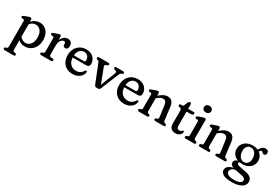

<svg xmlns="http://www.w3.org/2000/svg" viewBox="59 -1823 4608 3216"><g transform="rotate(30 2362.5 -215.0)"><path d="M178.5 -431V-391.5Q210.5 -425.5 249.8 -444.5Q289 -463.5 333 -463.5Q389.5 -463.5 433.2 -434.8Q477 -406 501.8 -354.8Q526.5 -303.5 526.5 -235.5Q526.5 -158 497.2 -102.8Q468 -47.5 418.2 -18Q368.5 11.5 307.5 11.5Q271 11.5 239.2 -0.5Q207.5 -12.5 182 -34.5V144.5Q182 161.5 187.2 169.8Q192.5 178 203.5 181L233 185.5Q252 194 252 210.5Q252 233.5 225 233.5H50.5Q23.5 233.5 23.5 210.5Q23.5 194.5 43 185.5L61 181Q72 177.5 77.2 169.5Q82.5 161.5 82.5 144.5V-343.5Q82.5 -359 77.8 -365.5Q73 -372 63.5 -374L34 -375.5Q15.5 -381.5 15.5 -397Q15.5 -414 40.5 -423.5L106 -447.5Q121.5 -453.5 132.2 -456.5Q143 -459.5 152 -459.5Q178.5 -459.5 178.5 -431ZM292.5 -400Q228.5 -400 182 -344.5V-103Q227 -46 292.5 -46Q347.5 -46 385.2 -93Q423 -140 423 -225Q423 -308.5 385.8 -354.2Q348.5 -400 292.5 -400Z M747.5 -428.5 750.5 -363.5Q769 -413 802.8 -438.2Q836.5 -463.5 876 -463.5Q917 -463.5 940.5 -439Q964 -414.5 964 -370Q964 -336.5 950.2 -319.8Q936.5 -303 914.5 -303Q867.5 -303 867.5 -349V-365Q867.5 -396 836.5 -396Q804.5 -396 778.5 -360.2Q752.5 -324.5 752.5 -255.5V-89Q752.5 -56 779.5 -52.5L818 -48Q841.5 -45 841.5 -23Q841.5 0 814 0H622.5Q595 0 595 -23Q595 -39 614.5 -48L633 -52.5Q644 -56 649.2 -64Q654.5 -72 654.5 -89V-343.5Q654.5 -359 649.8 -365.5Q645 -372 635 -374L606 -375.5Q587 -381 587 -397Q587 -414.5 612 -423.5L683 -448.5Q697 -453.5 707 -456.5Q717 -459.5 723.5 -459.5Q745 -459.5 747.5 -428.5Z M1422.5 -290.5Q1422.5 -230.5 1359 -230.5H1099Q1104 -149.5 1147.2 -106.8Q1190.5 -64 1256.5 -64Q1305.5 -64 1338.8 -86.8Q1372 -109.5 1387.5 -139.5Q1399 -154.5 1409 -154.5Q1424.5 -154 1424 -133.5Q1421.5 -96 1397.2 -63Q1373 -30 1330.5 -9.5Q1288 11 1231 11Q1162 11 1111.5 -18.5Q1061 -48 1033.5 -100.5Q1006 -153 1006 -222Q1006 -290.5 1033.8 -345.2Q1061.5 -400 1112.8 -431.8Q1164 -463.5 1234.5 -463.5Q1290 -463.5 1332.2 -441Q1374.5 -418.5 1398.5 -379.5Q1422.5 -340.5 1422.5 -290.5ZM1221 -409.5Q1171 -409.5 1137.5 -372.8Q1104 -336 1099 -272H1290Q1319.5 -272 1319.5 -299.5Q1319.5 -349 1292.2 -379.2Q1265 -409.5 1221 -409.5Z M1726 8.5H1695Q1667 8.5 1651.5 -28.5L1518 -364Q1511.5 -379.5 1505.8 -388.8Q1500 -398 1491 -401L1473.5 -406Q1454.5 -415.5 1454.5 -430.5Q1454.5 -453.5 1481.5 -453.5H1661.5Q1687 -453.5 1687 -430.5Q1687 -415 1664.5 -406L1647.5 -401Q1628.5 -395 1625.8 -382.5Q1623 -370 1631.5 -348L1737.5 -70L1846 -351.5Q1861 -390.5 1829 -401L1809 -406Q1787.5 -414.5 1787.5 -430.5Q1787.5 -453.5 1815 -453.5H1945.5Q1973 -453.5 1973 -430.5Q1973 -415.5 1953.5 -406.5L1936.5 -401Q1928 -398 1920.8 -388Q1913.5 -378 1903 -353L1770 -25Q1762 -6 1751.2 1.2Q1740.5 8.5 1726 8.5Z M2419.5 -290.5Q2419.5 -230.5 2356 -230.5H2096Q2101 -149.5 2144.2 -106.8Q2187.5 -64 2253.5 -64Q2302.5 -64 2335.8 -86.8Q2369 -109.5 2384.5 -139.5Q2396 -154.5 2406 -154.5Q2421.5 -154 2421 -133.5Q2418.5 -96 2394.2 -63Q2370 -30 2327.5 -9.5Q2285 11 2228 11Q2159 11 2108.5 -18.5Q2058 -48 2030.5 -100.5Q2003 -153 2003 -222Q2003 -290.5 2030.8 -345.2Q2058.5 -400 2109.8 -431.8Q2161 -463.5 2231.5 -463.5Q2287 -463.5 2329.2 -441Q2371.5 -418.5 2395.5 -379.5Q2419.5 -340.5 2419.5 -290.5ZM2218 -409.5Q2168 -409.5 2134.5 -372.8Q2101 -336 2096 -272H2287Q2316.5 -272 2316.5 -299.5Q2316.5 -349 2289.2 -379.2Q2262 -409.5 2218 -409.5Z M2645 -431V-383Q2734 -463.5 2806 -463.5Q2861 -463.5 2891.2 -429.8Q2921.5 -396 2928.5 -336.5L2959.5 -89Q2961.5 -72 2966 -64Q2970.5 -56 2981.5 -52.5L2999 -48Q3018.5 -38.5 3018.5 -23Q3018.5 0 2991.5 0H2828Q2803 0 2803 -23Q2803 -38.5 2820 -45.5L2838.5 -50.5Q2849.5 -54.5 2855.5 -62.5Q2861.5 -70.5 2859.5 -88.5L2830.5 -306.5Q2825 -349 2807.5 -370Q2790 -391 2757 -391Q2733.5 -391 2707.5 -378.8Q2681.5 -366.5 2650.5 -338.5L2645 -333.5V-89Q2645 -71 2650 -62.8Q2655 -54.5 2666.5 -50.5L2684.5 -45.5Q2701.5 -38 2701.5 -23Q2701.5 0 2676.5 0H2514Q2486.5 0 2486.5 -23Q2486.5 -39 2506 -48L2524.5 -52.5Q2535.5 -56 2540.8 -64Q2546 -72 2546 -89V-343.5Q2546 -359 2541.2 -365.5Q2536.5 -372 2526.5 -374L2497.5 -375.5Q2478.5 -381.5 2478.5 -397Q2478.5 -414.5 2503.5 -423.5L2573.5 -448Q2589 -453.5 2599.5 -456.5Q2610 -459.5 2619 -459.5Q2645 -459.5 2645 -431Z M3080.5 -401 3056.5 -404.5Q3037.5 -411 3037.5 -430.5Q3037.5 -440.5 3044.5 -447Q3051.5 -453.5 3064 -453.5H3088.5Q3099.5 -453.5 3107 -459.2Q3114.5 -465 3121 -480L3143.5 -538.5Q3158 -564.5 3179 -564.5Q3204 -564.5 3204 -536.5V-453.5H3308Q3335.5 -453.5 3335.5 -432.5Q3335.5 -418 3322.8 -408.8Q3310 -399.5 3282.5 -399.5H3204V-126Q3204 -64.5 3255 -64.5Q3274 -64.5 3285.5 -72.2Q3297 -80 3304.8 -87.5Q3312.5 -95 3320 -95Q3336.5 -94.5 3334.5 -72.5Q3333 -42 3300.5 -16.2Q3268 9.5 3221.5 9.5Q3167 9.5 3136 -19.8Q3105 -49 3105 -109V-364.5Q3105 -394.5 3080.5 -401Z M3489.5 -548Q3458 -548 3438.5 -565.8Q3419 -583.5 3419 -612Q3419 -640.5 3438.5 -658.2Q3458 -676 3489.5 -676Q3521.5 -676 3541 -658.2Q3560.5 -640.5 3560.5 -612.5Q3560.5 -583.5 3541 -565.8Q3521.5 -548 3489.5 -548ZM3549.5 -431V-89Q3549.5 -72 3555 -64Q3560.5 -56 3571.5 -52.5L3589 -48Q3608.5 -39.5 3608.5 -23Q3608.5 0 3581.5 0H3418.5Q3391 0 3391 -23Q3391 -39.5 3410.5 -48L3429 -52.5Q3439.5 -56 3445 -64Q3450.5 -72 3450.5 -89V-343.5Q3450.5 -359 3445.8 -365.5Q3441 -372 3431 -374L3402 -375.5Q3383 -381.5 3383 -397Q3383 -414.5 3408 -423.5L3478 -448Q3493.5 -453.5 3504 -456.5Q3514.5 -459.5 3523.5 -459.5Q3549.5 -459.5 3549.5 -431Z M3823.5 -431V-383Q3912.5 -463.5 3984.5 -463.5Q4039.5 -463.5 4069.8 -429.8Q4100 -396 4107 -336.5L4138 -89Q4140 -72 4144.5 -64Q4149 -56 4160 -52.5L4177.5 -48Q4197 -38.5 4197 -23Q4197 0 4170 0H4006.5Q3981.5 0 3981.5 -23Q3981.5 -38.5 3998.5 -45.5L4017 -50.5Q4028 -54.5 4034 -62.5Q4040 -70.5 4038 -88.5L4009 -306.5Q4003.5 -349 3986 -370Q3968.5 -391 3935.5 -391Q3912 -391 3886 -378.8Q3860 -366.5 3829 -338.5L3823.5 -333.5V-89Q3823.5 -71 3828.5 -62.8Q3833.5 -54.5 3845 -50.5L3863 -45.5Q3880 -38 3880 -23Q3880 0 3855 0H3692.5Q3665 0 3665 -23Q3665 -39 3684.5 -48L3703 -52.5Q3714 -56 3719.2 -64Q3724.5 -72 3724.5 -89V-343.5Q3724.5 -359 3719.8 -365.5Q3715 -372 3705 -374L3676 -375.5Q3657 -381.5 3657 -397Q3657 -414.5 3682 -423.5L3752 -448Q3767.5 -453.5 3778 -456.5Q3788.5 -459.5 3797.5 -459.5Q3823.5 -459.5 3823.5 -431Z M4520.5 -30.5Q4616 -16.5 4656.8 14.8Q4697.5 46 4697.5 101Q4697.5 165 4633.8 205.2Q4570 245.5 4446 245.5Q4331.5 245.5 4280 214.2Q4228.5 183 4228.5 135.5Q4228.5 97 4258.2 67.5Q4288 38 4355.5 23Q4319 9 4306.5 -8.8Q4294 -26.5 4294 -49Q4294 -69 4309 -88Q4324 -107 4360.5 -118Q4304.5 -138 4273.2 -180.2Q4242 -222.5 4242 -279.5Q4242 -334 4268.8 -375.2Q4295.5 -416.5 4343.5 -439.8Q4391.5 -463 4454.5 -463Q4510 -463 4554.5 -442.5L4557 -447Q4599 -526.5 4664.5 -526.5Q4691 -526.5 4708 -512.2Q4725 -498 4725 -473Q4725 -451 4714.2 -437.8Q4703.5 -424.5 4684.5 -424.5Q4668 -424.5 4659 -432.8Q4650 -441 4642.8 -449.2Q4635.5 -457.5 4623.5 -457.5Q4606 -457.5 4585 -425.5Q4619.5 -401.5 4638.5 -365Q4657.5 -328.5 4657.5 -285Q4657.5 -231 4631 -190.2Q4604.5 -149.5 4558 -126.5Q4511.5 -103.5 4452 -103.5Q4424.5 -103.5 4399.5 -108Q4384 -96 4384 -83Q4384 -72 4395 -63.5Q4406 -55 4435.2 -47.2Q4464.5 -39.5 4520.5 -30.5ZM4440.5 -419Q4394 -418 4367.2 -383Q4340.5 -348 4343.5 -291.5Q4346.5 -223.5 4378.5 -184.8Q4410.5 -146 4459 -147Q4505.5 -148 4532.2 -183Q4559 -218 4556 -276.5Q4553 -342 4521.2 -380.8Q4489.5 -419.5 4440.5 -419ZM4311 115.5Q4311 148.5 4344.5 171Q4378 193.5 4464 193.5Q4536 193.5 4572.2 174.2Q4608.5 155 4608.5 124Q4608.5 95.5 4579 78.2Q4549.5 61 4467.5 49Q4427.5 43 4398.5 36Q4353 47 4332 68.5Q4311 90 4311 115.5Z"/></g></svg>

Font: Fraunces 72pt SuperSoft
Style: Regular
Weight: 400
Version: Version 1.000;[b76b70a41]